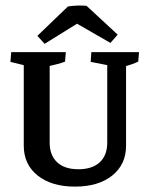

<svg xmlns="http://www.w3.org/2000/svg" viewBox="-20 -674 546 702"><path d="M296.4 -652.8 410.2 -547.4 383.8 -517.1 233.4 -603.5ZM296.4 -652.8 288.6 -604 143.1 -513.7 116.7 -543 228.5 -650.4Q245.1 -652.8 261 -653.6Q276.9 -654.3 296.4 -652.8ZM253.9 8.3Q168.5 8.3 117.7 -32.2Q66.9 -72.8 66.9 -141.1L161.6 -152.8Q161.6 -106 189 -80.6Q216.3 -55.2 266.6 -55.2Q317.4 -55.2 344.7 -80.6Q372.1 -106 372.1 -152.8L440.9 -141.1Q440.9 -72.8 390.4 -32.2Q339.8 8.3 253.9 8.3ZM66.9 -141.1V-476.6H161.6V-152.8ZM66.9 -399.4V-470.2L77.6 -433.1L18.1 -447.8L21 -483.4H220.7L217.8 -448.7Q207.5 -444.3 189.5 -439.7Q171.4 -435.1 148.4 -429.7L161.6 -470.2V-399.4ZM440.9 -141.1 372.1 -152.8V-476.6H440.9ZM372.1 -399.4V-470.2L383.8 -433.6L311.5 -447.8L314 -483.4H488.3L485.4 -448.7Q464.4 -438.5 429.2 -429.2L440.9 -470.2V-399.4Z"/></svg>

Font: Markazi Text Medium
Style: Regular
Weight: 500
Designer: Borna Izadpanah (Arabic designer), Fiona Ross (Arabic design director) and Florian Runge (Latin designer)
Foundry: Borna Izadpanah and Florian Runge
Version: Version 1.001